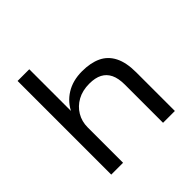

<svg xmlns="http://www.w3.org/2000/svg" viewBox="-181 -864 1022 1022"><g transform="rotate(-45 330.5 -352.5)"><path d="M92 0V-705H180V-381H175Q200 -436 250.5 -467.5Q301 -499 371 -499Q435 -499 479.5 -478Q524 -457 547.5 -411Q571 -365 571 -291V0H482V-287Q482 -335 467.5 -365Q453 -395 424.5 -410Q396 -425 352 -425Q300 -425 262 -404Q224 -383 202.5 -347Q181 -311 181 -266V0Z"/></g></svg>

Font: Nunito Sans 10pt SemiExpanded
Style: Regular
Weight: 400
Width: 6
Designer: Vernon Adams
Foundry: Vernon Adams
Version: Version 3.101;gftools[0.9.27]